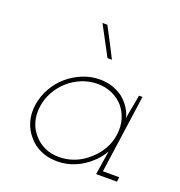

<svg xmlns="http://www.w3.org/2000/svg" viewBox="-115 -710 764 815"><g transform="rotate(20 267.0 -303.0)"><path d="M62 -188Q56 -147 66.5 -112Q77 -77 100 -51Q122 -24 155.5 -9Q189 6 230 6Q272 6 310 -10Q348 -26 377 -53Q391 -65 402.5 -79.5Q414 -94 422 -109Q420 -94 417.5 -80Q415 -66 413 -51L405 0H499L502 -21H428L478 -375H462Q458 -348 452.5 -321Q447 -294 443 -267Q437 -291 422.5 -312.5Q408 -334 388 -350Q366 -366 340 -374.5Q314 -383 284 -383Q243 -383 205.5 -367.5Q168 -352 138 -326Q108 -300 88 -264Q68 -228 62 -188ZM83 -188Q88 -224 105.5 -255.5Q123 -287 150 -311Q177 -335 210.5 -348.5Q244 -362 281 -362Q317 -362 347 -348.5Q377 -335 398 -311Q418 -287 427 -255.5Q436 -224 431 -188Q426 -151 408 -120Q390 -89 363 -66Q336 -41 302 -27.5Q268 -14 232 -14Q195 -14 166 -27.5Q137 -41 117 -65Q96 -88 87 -119.5Q78 -151 83 -188ZM233 -612H211Q229 -579 246.5 -545.5Q264 -512 282 -479H302Q285 -512 268 -545.5Q251 -579 233 -612Z"/></g></svg>

Font: Josefin Slab Thin ExtraLight
Style: Italic
Weight: 250
Italic angle: -12°
Version: Version 2.000